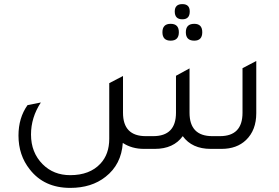

<svg xmlns="http://www.w3.org/2000/svg" viewBox="-20 -725 1358 935"><path d="M868 -631Q831 -631 831 -669Q831 -705 868 -705Q904 -705 904 -669Q904 -631 868 -631ZM811 -527Q771 -527 771 -568Q771 -609 811 -609Q851 -609 851 -568Q851 -527 811 -527ZM885 -568Q885 -609 926 -609Q965 -609 965 -568Q965 -527 926 -527Q885 -527 885 -568ZM1161 -393 1228 -428V-174Q1228 -91 1178 -43Q1133 0 1059 0H1006Q915 0 870 -62Q825 0 734 0H681Q622 0 578 -29Q571 76 494 136Q426 190 322 190Q195 190 125 100Q70 31 70 -65Q70 -151 114 -213L179 -226Q131 -153 131 -70Q131 18 188 75Q241 128 322 128Q417 128 469 72Q512 26 512 -49V-320L579 -355V-176Q579 -62 690 -62H726Q837 -62 837 -176V-356L903 -392V-176Q903 -62 1014 -62H1051Q1161 -62 1161 -176Z"/></svg>

Font: Space Grotesk
Style: Regular
Weight: 400
Designer: Florian Karsten
Foundry: Florian Karsten
Version: Version 2.000